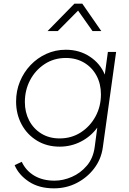

<svg xmlns="http://www.w3.org/2000/svg" viewBox="-20 -810 707 1050"><path d="M275 220Q193 220 137.5 183Q82 146 60 93L99 75Q122 124 168 151Q214 178 278 178Q325 178 372.5 157.5Q420 137 455 96Q490 55 498 -7L512 -112Q477 -64 423 -36Q369 -8 306 -8Q236 -8 182 -41Q128 -74 98 -130Q68 -186 68 -255Q68 -313 89 -364Q110 -415 147 -454Q184 -493 233.5 -515.5Q283 -538 340 -538Q414 -538 471 -500.5Q528 -463 553 -402L570 -526H615L542 -2Q533 61 495 111Q457 161 400 190.5Q343 220 275 220ZM306 -53Q371 -53 422 -86Q473 -119 502.5 -173.5Q532 -228 532 -294Q532 -351 508 -396Q484 -441 440.5 -467Q397 -493 340 -493Q275 -493 224 -459.5Q173 -426 144.5 -371.5Q116 -317 116 -252Q116 -196 139.5 -151Q163 -106 206 -79.5Q249 -53 306 -53ZM240 -640 387 -790H430L534 -640H486L407 -752L296 -640Z"/></svg>

Font: Plus Jakarta Sans ExtraLight
Style: Italic
Weight: 200
Italic angle: -8°
Designer: Gumpita Rahayu
Foundry: Tokotype
Version: Version 2.071; ttfautohint (v1.8.4.7-5d5b);gftools[0.9.29]